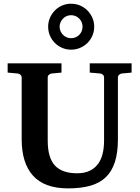

<svg xmlns="http://www.w3.org/2000/svg" viewBox="-20 -1019 769 1055"><path d="M649.9 -615.2Q641.6 -614.3 634.8 -608.4Q627.9 -602.5 627.9 -592.8V-253.9Q627.9 -180.2 611.3 -128.7Q594.7 -77.1 561 -44.9Q527.3 -12.7 475.8 1.7Q424.3 16.1 354 16.1Q225.1 16.1 162.1 -53Q99.1 -122.1 99.1 -253.9V-592.8Q99.1 -602.5 92 -608.4Q85 -614.3 76.2 -615.2L22 -620.1V-670.9H317.9V-620.1L264.2 -615.2Q255.9 -614.3 249 -608.4Q242.2 -602.5 242.2 -592.8V-246.1Q242.2 -152.3 281.7 -109.6Q321.3 -66.9 403.8 -66.9Q443.4 -66.9 471.2 -79.8Q499 -92.8 517.1 -116.2Q535.2 -139.6 543.5 -172.6Q551.8 -205.6 551.8 -246.1V-592.8Q551.8 -602.5 545.4 -608.4Q539.1 -614.3 529.8 -615.2L473.1 -620.1V-670.9H703.1V-620.1ZM433.6 -872.1Q433.6 -885.3 428.7 -896.7Q423.8 -908.2 415.3 -917Q406.7 -925.8 395.3 -930.7Q383.8 -935.5 370.6 -935.5Q357.9 -935.5 346.4 -930.7Q335 -925.8 326.4 -917Q317.9 -908.2 312.7 -896.7Q307.6 -885.3 307.6 -872.1Q307.6 -858.9 312.7 -847.4Q317.9 -835.9 326.4 -827.4Q335 -818.8 346.4 -814Q357.9 -809.1 370.6 -809.1Q383.8 -809.1 395.3 -814Q406.7 -818.8 415.3 -827.4Q423.8 -835.9 428.7 -847.4Q433.6 -858.9 433.6 -872.1ZM497.6 -872.1Q497.6 -845.7 487.5 -822.8Q477.5 -799.8 460.2 -782.7Q442.9 -765.6 419.9 -755.9Q397 -746.1 370.6 -746.1Q344.7 -746.1 321.8 -755.9Q298.8 -765.6 281.7 -782.7Q264.6 -799.8 254.6 -822.8Q244.6 -845.7 244.6 -872.1Q244.6 -898.4 254.6 -921.4Q264.6 -944.3 281.7 -961.7Q298.8 -979 321.8 -988.8Q344.7 -998.5 370.6 -998.5Q397 -998.5 419.9 -988.8Q442.9 -979 460.2 -961.7Q477.5 -944.3 487.5 -921.4Q497.6 -898.4 497.6 -872.1Z"/></svg>

Font: Charis SIL APac
Style: Bold
Weight: 700
Foundry: SIL International
Version: Version 5.000